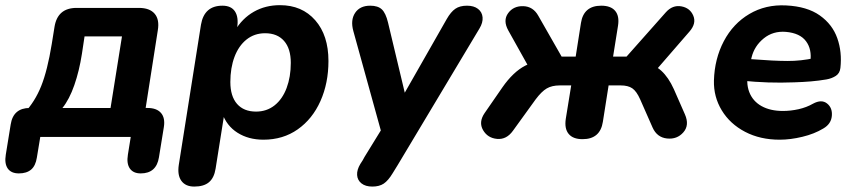

<svg xmlns="http://www.w3.org/2000/svg" viewBox="-46 -520 3252 729"><path d="M-24 67.2 -5.4 -47.5Q4.4 -110.1 67.4 -110.1H97.1L46.1 -90.9Q86.6 -133.7 110.4 -193.2Q134.2 -252.7 150.5 -352.9L160.9 -417.6Q172.3 -490 244.9 -490H481.4Q522.3 -490 541.2 -467.9Q560.1 -445.7 553.2 -405L501.9 -77.2L474.2 -110.1H513.6Q549 -110.1 565.4 -91Q581.7 -72 576.1 -37.3L557.5 77.4Q547.7 138.4 488.3 138.4Q460 138.4 447 119.8Q434 101.1 439.6 67.2L450.4 0H106.9L94 78.2Q89.1 109.5 72.1 124Q55 138.4 25.6 138.4Q-3.5 138.4 -16.6 119.8Q-29.6 101.1 -24 67.2ZM373.7 -109.9 417.1 -381.7H275L265 -315.3Q254.9 -250.6 236.2 -196.8Q217.5 -143 191 -109.9Z M632.8 106.4 717.1 -426.4Q729.4 -498.4 798.6 -498.4Q831.7 -498.4 846.1 -476.7Q860.5 -454.9 854.5 -415.4L846.7 -367.2L845.8 -403.3Q873.8 -450.3 917.8 -475.4Q961.7 -500.4 1016.9 -500.4Q1100.7 -500.4 1150.9 -443.1Q1201.1 -385.8 1201.1 -288.4Q1201.1 -204.4 1170.7 -136.3Q1140.3 -68.2 1084.5 -28.9Q1028.7 10.4 954.1 10.4Q897.5 10.4 855.8 -16Q814.1 -42.3 797.1 -91.9L806.3 -91.7L772.6 120.4Q767 155.5 747.3 172Q727.7 188.4 691.6 188.4Q658.5 188.4 642.7 166.7Q627 145.1 632.8 106.4ZM1058.1 -281.2Q1058.1 -335.5 1032.5 -364.6Q1007 -393.8 960.5 -393.8Q920 -393.8 890 -369.9Q860.1 -346 844.3 -303.9Q828.6 -261.8 828.6 -208.8Q828.6 -154.6 854.1 -125.4Q879.7 -96.3 926.1 -96.3Q966.7 -96.3 996.6 -120Q1026.5 -143.8 1042.3 -186Q1058.1 -228.3 1058.1 -281.2Z M1322.1 102.6Q1325.1 97.6 1326.6 95.6Q1328.1 93.6 1331.1 88.6L1338.1 75.8L1417.1 -52.6L1408.3 5.6L1295.6 -402Q1284.1 -443.7 1302.3 -471.1Q1320.4 -498.4 1359.7 -498.4Q1389 -498.4 1403.9 -484.3Q1418.7 -470.2 1427.3 -434.3L1500.3 -128.5H1468.3L1650.2 -447.7Q1665.8 -475 1682.9 -486.7Q1699.9 -498.4 1727.2 -498.4Q1753.3 -498.4 1768.9 -486.3Q1784.6 -474.2 1786.3 -454.1Q1788 -434.1 1774.5 -411.8L1463.3 107.9L1454.9 121.5Q1449.9 129.7 1444.9 137.7Q1428 165.7 1411.1 177.1Q1394.1 188.4 1367.7 188.4Q1341.6 188.4 1326.3 176.2Q1311.1 164 1309.9 144.4Q1308.7 124.9 1322.1 102.6Z M2102.2 -68.8 2122.8 -195.7H2079.3Q2049.6 -195.7 2029.9 -184.2Q2010.2 -172.7 1987.7 -142.6L1901.6 -23.5Q1877.2 10.6 1841.4 7.4Q1805.6 4.2 1788.1 -26Q1770.6 -56.2 1793.9 -90.5L1861.4 -188.1Q1881.7 -217.3 1903.4 -238Q1925.1 -258.7 1948.1 -270.6Q1971.1 -282.5 1996.1 -286.3L1974.9 -241.5L1883.8 -404.6Q1863 -442.3 1883.4 -470.1Q1903.7 -497.8 1941 -496.6Q1978.3 -495.4 1998 -459.9L2086.4 -305.1H2139.8L2159.8 -432.7Q2170 -498.4 2236.8 -498.4Q2273.1 -498.4 2289.6 -478.9Q2306.2 -459.3 2300.6 -422.8L2281.8 -305.1H2332.9L2482.2 -473.4Q2507.7 -501.8 2540.8 -495.9Q2573.9 -490 2586.3 -460.5Q2598.8 -431.1 2571.9 -400.2L2434.3 -241.5L2397.9 -281Q2436.9 -276.8 2464.6 -251.6Q2492.3 -226.4 2512.6 -181.3L2554.5 -85.9Q2572.6 -44.7 2548.6 -17.5Q2524.7 9.8 2486.6 5.8Q2448.6 1.8 2431.8 -35.7L2384.7 -142.6Q2370.9 -173.7 2354.7 -184.7Q2338.6 -195.7 2310.7 -195.7H2264.8L2243 -57.4Q2232.8 8.4 2166 8.4Q2129.7 8.4 2113.2 -11.5Q2096.6 -31.5 2102.2 -68.8Z M2664.7 -214.3Q2667.1 -296.7 2702.2 -363.5Q2737.4 -430.4 2799.2 -466.9Q2861 -503.4 2938.6 -499.4Q3018.6 -495.5 3066.7 -461.4Q3114.7 -427.3 3133.1 -374.9Q3151.6 -322.5 3144.9 -262Q3142.7 -241.8 3127.5 -231.9Q3112.3 -222 3091.9 -218.4Q3062.4 -213.4 3032.6 -210.9Q3002.8 -208.4 2969.6 -207.4Q2918.8 -205.4 2870.3 -207Q2821.9 -208.6 2767.9 -214L2781.2 -297Q2801.4 -295.2 2814.5 -294.8Q2890.3 -288.8 2943 -288.5Q2995.6 -288.2 3047.1 -299.8L3030.7 -285.6Q3037.3 -332.8 3014.3 -363.5Q2991.4 -394.3 2938 -399Q2889.3 -403 2853.8 -374.2Q2818.3 -345.3 2807.7 -302.2L2796.1 -252Q2785.3 -205.6 2798.8 -170.6Q2812.3 -135.6 2845.6 -117.1Q2878.8 -98.7 2926.6 -98.7Q2956.1 -98.7 2986.2 -105.4Q3016.3 -112.2 3040.7 -126.2Q3073 -143.8 3094.1 -127.2Q3115.2 -110.5 3112.4 -79.9Q3109.7 -49.3 3080 -32.1Q3046 -11.5 3000.6 -0.6Q2955.3 10.4 2914.3 10.4Q2840.3 10.4 2783 -19.5Q2725.8 -49.4 2694.5 -100.9Q2663.2 -152.4 2664.7 -214.3Z"/></svg>

Font: SN Pro Thin
Style: Italic
Weight: 200
Italic angle: -9°
Designer: Tobias Whetton
Foundry: Supernotes
Version: Version 1.003;Glyphs 3.3 (3324)